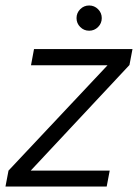

<svg xmlns="http://www.w3.org/2000/svg" viewBox="-28 -680 503 700"><path d="M-8 0 3 -58 364 -442H85L96 -501H455L444 -443L84 -58H372L361 0ZM297 -568Q278 -568 264.5 -581.5Q251 -595 251 -614Q251 -633 264.5 -646.5Q278 -660 297 -660Q316 -660 329.5 -646.5Q343 -633 343 -614Q343 -595 329.5 -581.5Q316 -568 297 -568Z"/></svg>

Font: DM Sans 18pt Light
Style: Italic
Weight: 300
Italic angle: -10°
Designer: Colophon Foundry, Jonny Pinhorn
Foundry: Colophon Foundry
Version: Version 4.004;gftools[0.9.30]